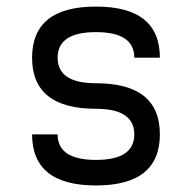

<svg xmlns="http://www.w3.org/2000/svg" viewBox="-20 -567 587 587"><path d="M78.1 -156.2H156.2Q156.2 -78.1 273.4 -78.1Q390.6 -78.1 390.6 -156.2Q390.6 -234.4 273.4 -234.4Q78.1 -234.4 78.1 -390.6Q78.1 -546.9 273.4 -546.9Q468.8 -546.9 468.8 -390.6H390.6Q390.6 -468.8 273.4 -468.8Q156.2 -468.8 156.2 -390.6Q156.2 -312.5 273.4 -312.5Q468.8 -312.5 468.8 -156.2Q468.8 0 273.4 0Q78.1 0 78.1 -156.2Z"/></svg>

Font: Luculent
Style: Regular
Weight: 400
Monospace: yes
Designer: Andrew Kensler
Version: Version 1.0.0-845fa02f9341